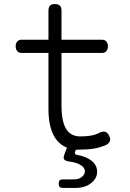

<svg xmlns="http://www.w3.org/2000/svg" viewBox="-20 -725 640 943"><path d="M289 198Q278 198 273 193Q268 188 268 177Q268 166 273 161Q278 156 289 156H345Q368 156 382.5 143.5Q397 131 397 116Q396 94 366 80Q345 71 317 68Q300 65 295 57.5Q290 50 296 34L309 0Q307 0 306 -1Q279 -12 259 -36.5Q239 -61 228.5 -99Q218 -137 218 -191V-465H86Q72 -465 64.5 -474Q57 -483 57 -497.5Q57 -512 64.5 -521Q72 -530 86 -530H218V-673Q218 -689 225.5 -697Q233 -705 250 -705Q267 -705 274.5 -697Q282 -689 282 -673V-530H481Q495 -530 502.5 -521Q510 -512 510 -497.5Q510 -483 502.5 -474Q495 -465 481 -465H282V-209Q282 -128 305 -91.5Q328 -55 374 -55Q401 -55 424 -58.5Q447 -62 471 -74Q486 -81 497 -77.5Q508 -74 515 -60Q524 -45 520 -33Q516 -21 503 -14Q472 0 440.5 5Q409 10 365 10H353L349 19Q346 26 349 30.5Q352 35 360 36Q377 39 394 45Q421 55 439 73Q457 91 457 119Q457 151 427.5 174.5Q398 198 350 198Z"/></svg>

Font: Maple Mono ExtraLight
Style: Regular
Weight: 275
Monospace: yes
Designer: subframe7536
Version: Version 7.000